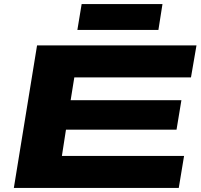

<svg xmlns="http://www.w3.org/2000/svg" viewBox="-20 -923 988 943"><path d="M48 0 162 -700H945L918 -543H345L327 -431H871L847 -286H304L284 -157H884L858 0ZM360 -776 381 -903H778L758 -776Z"/></svg>

Font: Georama ExtraExtended
Style: Bold Italic
Weight: 700
Width: 8
Italic angle: -9°
Designer: Jean-Baptiste Levee
Foundry: Production Type
Version: Version 1.000